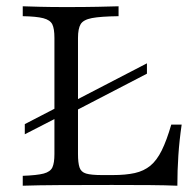

<svg xmlns="http://www.w3.org/2000/svg" viewBox="-20 -591 625 611"><path d="M191.1 -223.4V-256.5L447.6 -389.5V-356.5ZM58.9 -163.7V-196L191.1 -264.5V-231.5ZM52.4 0V-31.5Q97.6 -33.1 119 -38.7Q140.3 -44.4 146.8 -58.5Q153.2 -72.6 153.2 -100.8V-470.2Q153.2 -500 146.4 -513.7Q139.5 -527.4 117.7 -533.1Q96 -538.7 52.4 -539.5V-571Q73.4 -570.2 108.1 -569.4Q142.7 -568.5 190.3 -568.5Q249.2 -568.5 291.5 -569.4Q333.9 -570.2 357.3 -571V-539.5Q300 -538.7 272.6 -533.5Q245.2 -528.2 236.7 -514.1Q228.2 -500 228.2 -470.2V-100.8Q228.2 -72.6 233.1 -58.1Q237.9 -43.5 254 -38.7Q270.2 -33.9 303.2 -33.9H339.5Q379.8 -33.9 408.9 -40.3Q437.9 -46.8 458.5 -63.7Q479 -80.6 494.8 -112.5Q510.5 -144.4 525 -194.4H558.1Q550.8 -144.4 547.6 -96.4Q544.4 -48.4 544.4 0Q506.5 -1.6 456 -2Q405.6 -2.4 336.3 -2.4Q241.9 -2.4 170.2 -2Q98.4 -1.6 52.4 0Z"/></svg>

Font: Playfair 12pt Light
Style: Regular
Weight: 300
Designer: Claus Eggers Sørensen
Foundry: Claus Eggers Sørensen
Version: Version 2.000;gftools[0.9.28]